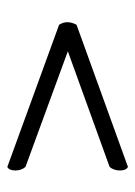

<svg xmlns="http://www.w3.org/2000/svg" viewBox="58 -500 371 527"><g transform="rotate(-90 243.5 -236.5)"><path d="M366.2 -235.8 48.8 -352.1Q39.1 -363.3 39.1 -380.1Q39.1 -397 48.8 -401.9L439 -259.8Q453.1 -237.8 439 -211.9L48.8 -70.8Q39.1 -75.7 39.1 -92.8Q39.1 -109.9 48.8 -121.1Z"/></g></svg>

Font: Linux Libertine Display
Style: Regular
Weight: 400
Designer: Philipp H. Poll
Foundry: Philipp H. Poll
Version: Version 5.0.9